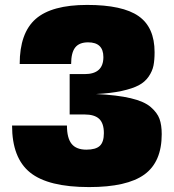

<svg xmlns="http://www.w3.org/2000/svg" viewBox="-20 -740 708 780"><path d="M331 -132Q369 -132 385.5 -147.5Q402 -163 402 -199Q402 -239 383 -257Q364 -275 323 -275H263V-439H324Q400 -439 400 -508Q400 -568 338 -568Q302 -568 285.5 -547Q269 -526 269 -480H60Q60 -606 125 -663Q190 -720 334 -720Q478 -720 543 -674.5Q608 -629 608 -528Q608 -496 603.5 -473.5Q599 -451 584 -429Q569 -407 543.5 -393.5Q518 -380 474.5 -370.5Q431 -361 370 -358Q456 -354 511 -341Q566 -328 592.5 -305Q619 -282 628 -257Q637 -232 637 -195Q637 -82 566.5 -31Q496 20 342 20Q176 20 102.5 -39Q29 -98 29 -230H252Q252 -179 271 -155.5Q290 -132 331 -132Z"/></svg>

Font: Fivo Sans Modern ExtBlk
Style: Regular
Weight: 950
Designer: Alexander Slobzheninov
Foundry: Alexander Slobzheninov
Version: 1.0